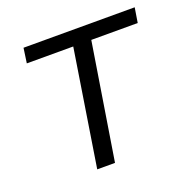

<svg xmlns="http://www.w3.org/2000/svg" viewBox="-96 -587 671 680"><g transform="rotate(-20 240.0 -247.0)"><path d="M159 0 228 -438H53L61 -494H480L471 -438H296L226 0Z"/></g></svg>

Font: Nunito Sans 7pt SemiCondensed Light
Style: Italic
Weight: 300
Width: 4
Italic angle: -9°
Designer: Vernon Adams
Foundry: Vernon Adams
Version: Version 3.101;gftools[0.9.27]